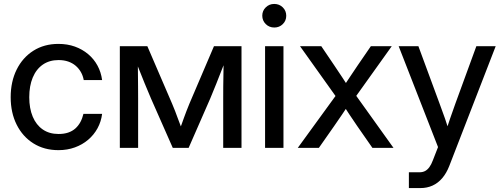

<svg xmlns="http://www.w3.org/2000/svg" viewBox="-20 -750 2548 974"><path d="M276.4 11.7Q204.1 11.7 149.4 -22.7Q94.7 -57.1 64.5 -117.7Q34.2 -178.2 34.2 -256.8Q34.2 -335.9 64.5 -397Q94.7 -458 149.4 -492.7Q204.1 -527.3 276.4 -527.3Q321.8 -527.3 359.9 -513.7Q397.9 -500 427.2 -475.3Q456.5 -450.7 474.6 -417.2Q492.7 -383.8 498 -343.8H404.8Q400.9 -365.7 390.4 -384.3Q379.9 -402.8 363.8 -416.5Q347.7 -430.2 326.2 -437.7Q304.7 -445.3 276.9 -445.3Q230.5 -445.3 197 -422.1Q163.6 -398.9 146 -356.4Q128.4 -314 128.4 -256.8Q128.4 -200.2 146 -158.2Q163.6 -116.2 196.8 -93.3Q230 -70.3 276.9 -70.3Q304.7 -70.3 325.7 -77.4Q346.7 -84.5 362.1 -98.1Q377.4 -111.8 387.7 -130.6Q397.9 -149.4 403.3 -172.4H498Q493.2 -133.3 474.9 -99.6Q456.5 -65.9 427.2 -41Q397.9 -16.1 359.6 -2.2Q321.3 11.7 276.4 11.7Z M587.9 0V-515.6H727.5L853 -224.1Q861.3 -205.1 868.2 -186.8Q875 -168.5 881.6 -150.9Q888.2 -133.3 894.5 -116.7Q900.9 -100.1 907.2 -83H887.7Q894.5 -100.1 900.4 -116.7Q906.2 -133.3 912.6 -150.9Q918.9 -168.5 926 -186.8Q933.1 -205.1 940.9 -224.1L1065.4 -515.6H1205.1V0H1112.3V-249Q1112.3 -284.2 1112.5 -311.5Q1112.8 -338.9 1113.3 -363Q1113.8 -387.2 1114 -410.9Q1114.3 -434.6 1114.7 -460.9H1130.9Q1117.2 -427.2 1104.2 -394Q1091.3 -360.8 1077.4 -325.7Q1063.5 -290.5 1046.4 -250L937 0H856.4L746.1 -250Q728.5 -290.5 714.4 -325.7Q700.2 -360.8 687 -394Q673.8 -427.2 660.2 -460.9H678.7Q679.2 -434.6 679.4 -410.9Q679.7 -387.2 679.9 -363Q680.2 -338.9 680.4 -311.5Q680.7 -284.2 680.7 -249V0Z M1324.7 0V-515.6H1418V0ZM1371.6 -610.4Q1345.7 -610.4 1328.1 -627.9Q1310.5 -645.5 1310.5 -670.4Q1310.5 -695.3 1328.1 -712.6Q1345.7 -730 1371.1 -730Q1397 -730 1414.6 -712.6Q1432.1 -695.3 1432.1 -669.9Q1432.1 -645 1414.6 -627.7Q1397 -610.4 1371.6 -610.4Z M1490.7 0 1705.1 -294.9 1704.6 -231.4 1502 -515.6H1609.9L1675.3 -418.9Q1696.3 -388.2 1715.8 -358.2Q1735.4 -328.1 1755.4 -297.4H1713.9Q1734.4 -328.1 1754.2 -358.2Q1773.9 -388.2 1794.9 -418.9L1861.3 -515.6H1967.3L1764.2 -231.4L1764.6 -295.4L1976.1 0H1869.1L1792 -110.8Q1771.5 -140.6 1752.4 -169.4Q1733.4 -198.2 1713.9 -228.5H1754.9Q1735.4 -198.2 1715.6 -169.4Q1695.8 -140.6 1675.3 -110.8L1597.7 0Z M2054.2 204.1V124H2107.4Q2124 124 2136.2 117.7Q2148.4 111.3 2158.2 97.9Q2168 84.5 2175.8 63.5L2202.1 -3.9L2002.4 -515.6H2102.5L2209.5 -225.6Q2224.1 -187.5 2237.3 -148.9Q2250.5 -110.4 2262.7 -71.8H2237.8Q2250 -110.4 2263.4 -148.9Q2276.9 -187.5 2290.5 -225.6L2396.5 -515.6H2494.6L2258.8 92.8Q2244.6 128.9 2223.4 153.8Q2202.1 178.7 2174.3 191.4Q2146.5 204.1 2112.3 204.1Q2098.1 204.1 2083.5 204.1Q2068.8 204.1 2054.2 204.1Z"/></svg>

Font: Inter Cardless Display
Style: Regular
Weight: 400
Designer: Rasmus Andersson
Foundry: rsms
Version: Version 4.001;git-9221beed3